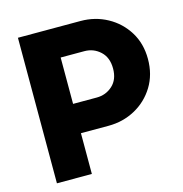

<svg xmlns="http://www.w3.org/2000/svg" viewBox="-104 -796 852 892"><g transform="rotate(-15 322.0 -350.0)"><path d="M61 0V-700H362Q432 -700 490.5 -668Q549 -636 584 -579.5Q619 -523 619 -449Q619 -374 584 -317Q549 -260 490.5 -228Q432 -196 362 -196H229V0ZM229 -337H343Q387 -337 419 -366Q451 -395 451 -448Q451 -501 419 -530.5Q387 -560 343 -560H229Z"/></g></svg>

Font: MuseoModerno
Style: Bold
Weight: 700
Designer: Pablo Cosgaya, Héctor Gatti, Marcela Romero, and the Authors of The MuseoModerno Project.
Foundry: Omnibus-Type Team
Version: Version 1.001